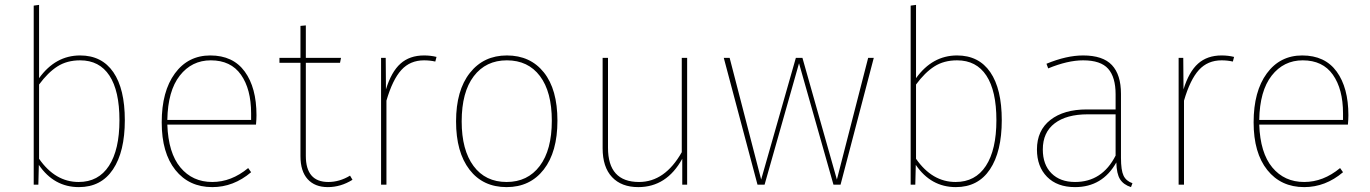

<svg xmlns="http://www.w3.org/2000/svg" viewBox="-20 -756 5608 786"><path d="M302 -11Q383 -11 426 -77Q469 -143 469 -264Q469 -384 428 -446.5Q387 -509 308 -509Q254 -509 215 -484Q176 -459 140 -410V-106Q206 -11 302 -11ZM308 -529Q397 -529 444 -460.5Q491 -392 491 -264Q491 -135 442.5 -62.5Q394 10 303 10Q201 10 139 -81L137 0H118V-733L140 -736V-436Q207 -529 308 -529Z M1008 -265V-292Q1008 -391 966.5 -450Q925 -509 843 -509Q765 -509 716 -446.5Q667 -384 665 -265ZM1030 -284Q1030 -268 1028 -246H665Q669 -130 718.5 -70.5Q768 -11 849 -11Q927 -11 996 -68L1008 -51Q936 10 849 10Q754 10 698 -60Q642 -130 642 -255Q642 -382 696 -455.5Q750 -529 841 -529Q934 -529 982 -463Q1030 -397 1030 -284Z M1413 -37 1423 -20Q1375 10 1322 10Q1269 10 1239.5 -22.5Q1210 -55 1210 -117V-499H1124V-519H1210V-650L1232 -652V-519H1376L1372 -499H1232V-118Q1232 -11 1324 -11Q1370 -11 1413 -37Z M1716 -529Q1743 -529 1767 -523L1762 -504Q1740 -509 1716 -509Q1659 -509 1623 -469.5Q1587 -430 1562 -344V0H1540V-519H1559L1560 -390Q1582 -462 1619.5 -495.5Q1657 -529 1716 -529Z M2055 -509Q1969 -509 1919.5 -444Q1870 -379 1870 -259Q1870 -142 1918.5 -76.5Q1967 -11 2054 -11Q2140 -11 2189.5 -76.5Q2239 -142 2239 -262Q2239 -380 2190.5 -444.5Q2142 -509 2055 -509ZM2055 -529Q2151 -529 2206.5 -459.5Q2262 -390 2262 -262Q2262 -134 2206 -62Q2150 10 2054 10Q1957 10 1902 -61.5Q1847 -133 1847 -259Q1847 -386 1903.5 -457.5Q1960 -529 2055 -529Z M2793 0H2773V-106Q2709 10 2593 10Q2524 10 2485.5 -31Q2447 -72 2447 -149V-519H2469V-151Q2469 -11 2596 -11Q2702 -11 2771 -133V-519H2793Z M3421 0H3392L3251 -497L3110 0H3081L2943 -519H2967L3096 -21L3238 -519H3265L3406 -21L3534 -519H3557Z M3892 -11Q3973 -11 4016 -77Q4059 -143 4059 -264Q4059 -384 4018 -446.5Q3977 -509 3898 -509Q3844 -509 3805 -484Q3766 -459 3730 -410V-106Q3796 -11 3892 -11ZM3898 -529Q3987 -529 4034 -460.5Q4081 -392 4081 -264Q4081 -135 4032.5 -62.5Q3984 10 3893 10Q3791 10 3729 -81L3727 0H3708V-733L3730 -736V-436Q3797 -529 3898 -529Z M4381 -11Q4492 -11 4547 -119V-288H4433Q4346 -288 4297.5 -251Q4249 -214 4249 -144Q4249 -82 4284.5 -46.5Q4320 -11 4381 -11ZM4569 -372V-110Q4569 -59 4579.5 -37Q4590 -15 4616 -6L4610 10Q4579 0 4565 -22.5Q4551 -45 4550 -91Q4493 10 4381 10Q4308 10 4266.5 -32Q4225 -74 4225 -144Q4225 -222 4280 -265Q4335 -308 4429 -308H4547V-370Q4547 -440 4516.5 -474.5Q4486 -509 4414 -509Q4351 -509 4271 -476L4264 -495Q4346 -529 4414 -529Q4495 -529 4532 -489.5Q4569 -450 4569 -372Z M4981 -529Q5008 -529 5032 -523L5027 -504Q5005 -509 4981 -509Q4924 -509 4888 -469.5Q4852 -430 4827 -344V0H4805V-519H4824L4825 -390Q4847 -462 4884.5 -495.5Q4922 -529 4981 -529Z M5478 -265V-292Q5478 -391 5436.5 -450Q5395 -509 5313 -509Q5235 -509 5186 -446.5Q5137 -384 5135 -265ZM5500 -284Q5500 -268 5498 -246H5135Q5139 -130 5188.5 -70.5Q5238 -11 5319 -11Q5397 -11 5466 -68L5478 -51Q5406 10 5319 10Q5224 10 5168 -60Q5112 -130 5112 -255Q5112 -382 5166 -455.5Q5220 -529 5311 -529Q5404 -529 5452 -463Q5500 -397 5500 -284Z"/></svg>

Font: FiraSans
Style: Regular
Weight: 150
Designer: Carrois Corporate & Edenspiekermann AG
Foundry: Carrois Corporate GbR & Edenspiekermann AG
Version: Version 3.106;PS 003.106;hotconv 1.0.70;makeotf.lib2.5.58329